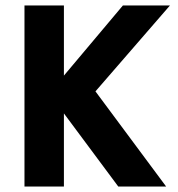

<svg xmlns="http://www.w3.org/2000/svg" viewBox="-20 -686 655 706"><path d="M70 0V-666H215V-408L432 -666H605L331 -350L591 0H415L215 -269V0Z"/></svg>

Font: Secular One
Style: Regular
Weight: 400
Designer: Michal Sahar
Foundry: Hagilda
Version: Version 1.002; ttfautohint (v1.8.4.7-5d5b);gftools[0.9.29]